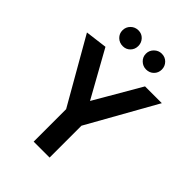

<svg xmlns="http://www.w3.org/2000/svg" viewBox="-252 -995 1108 1108"><g transform="rotate(45 302.5 -441.0)"><path d="M208 -882Q235 -882 253 -863Q271 -844 271 -817Q271 -790 253 -771.5Q235 -753 208 -753Q180 -753 161 -771.5Q142 -790 142 -817Q142 -844 161 -863Q180 -882 208 -882ZM398 -882Q426 -882 444.5 -863Q463 -844 463 -817Q463 -790 444.5 -771.5Q426 -753 398 -753Q372 -753 352.5 -771.5Q333 -790 333 -817Q333 -844 352.5 -863Q372 -882 398 -882ZM234 0V-265L6 -663L140 -680L298 -396L463 -680H600L364 -260V0Z"/></g></svg>

Font: Palanquin Dark
Style: Regular
Weight: 400
Designer: Pria Ravichandran
Version: Version 1.001